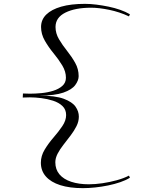

<svg xmlns="http://www.w3.org/2000/svg" viewBox="-20 -836 774 996"><path d="M421 -816Q449 -816 480.5 -812Q512 -808 543.5 -801.5Q575 -795 603.5 -785Q632 -775 654 -762L649 -751Q600 -774 546.5 -785Q493 -796 453 -796Q370 -796 319 -770.5Q268 -745 268 -696Q268 -663 286 -632.5Q304 -602 328 -572Q352 -542 370 -510Q388 -478 388 -441Q388 -419 370.5 -395Q353 -371 308.5 -355.5Q264 -340 184 -340Q267 -340 311 -323.5Q355 -307 372 -282.5Q389 -258 389 -231Q389 -206 377 -182Q365 -158 346.5 -133.5Q328 -109 309.5 -85.5Q291 -62 279 -39Q267 -16 267 6Q267 43 288.5 68.5Q310 94 349.5 107Q389 120 441 120Q474 120 511.5 114.5Q549 109 585.5 99Q622 89 649 75L654 86Q633 99 604 109Q575 119 541 126Q507 133 473 136.5Q439 140 410 140Q341 140 292.5 124.5Q244 109 218 79.5Q192 50 192 8Q192 -27 211.5 -59.5Q231 -92 257.5 -122.5Q284 -153 303.5 -182Q323 -211 323 -239Q323 -268 304 -286Q285 -304 255.5 -313.5Q226 -323 194 -327Q162 -331 135 -331L98 -330L99 -351L135 -350Q163 -350 195 -353Q227 -356 256 -365Q285 -374 303.5 -390.5Q322 -407 322 -433Q322 -465 303 -496.5Q284 -528 258 -559.5Q232 -591 212.5 -625Q193 -659 193 -696Q193 -734 220 -760.5Q247 -787 297.5 -801.5Q348 -816 421 -816Z"/></svg>

Font: Kalnia Expanded ExtraLight
Style: Regular
Weight: 250
Width: 7
Designer: Frida Medrano
Foundry: Frida Medrano
Version: Version 1.105